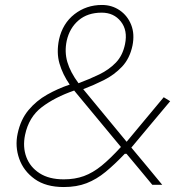

<svg xmlns="http://www.w3.org/2000/svg" viewBox="-20 -745 750 774"><path d="M237 9Q165 9 120 -23.2Q75 -55.5 57.5 -105Q40 -154.5 51 -206Q63 -263 94.8 -301Q126.5 -339 170 -363.5Q213.5 -388 261 -404Q232.5 -445 219.8 -489Q207 -533 218 -586Q232.5 -650.5 280.2 -687.8Q328 -725 391 -725Q431 -725 462.5 -703.5Q494 -682 508.8 -645Q523.5 -608 514 -561Q503 -509 471.8 -476Q440.5 -443 399 -422.2Q357.5 -401.5 315.5 -385.5L490.5 -173.5Q529.5 -220.5 566 -264.2Q602.5 -308 640 -353L666 -337Q625 -288.5 586.5 -242.2Q548 -196 509.5 -150Q541.5 -112 572.5 -74.5Q603.5 -37 634 0H594Q569 -30 542.8 -61.8Q516.5 -93.5 490 -125H483Q442 -82 405.5 -52Q369 -22 329 -6.5Q289 9 237 9ZM249 -581Q239.5 -536 251.5 -495Q263.5 -454 296.5 -409.5Q341 -426 380.2 -445Q419.5 -464 447 -492.5Q474.5 -521 484 -567Q495.5 -622.5 467.2 -658.2Q439 -694 390 -694Q333 -694 296.8 -663Q260.5 -632 249 -581ZM81 -201Q71 -152.5 86.2 -111.8Q101.5 -71 139.8 -46.5Q178 -22 237 -22Q282 -22 318.2 -35.2Q354.5 -48.5 389.8 -77.2Q425 -106 467.5 -152.5L288 -369Q283.5 -374.5 279 -380Q201 -353 148.5 -313Q96 -273 81 -201Z"/></svg>

Font: Commissioner Thin
Style: Italic
Weight: 100
Italic angle: -12°
Designer: Kostas Bartsokas
Foundry: Kostas Bartsokas
Version: Version 1.000; ttfautohint (v1.8.3)